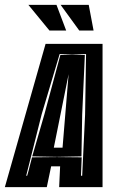

<svg xmlns="http://www.w3.org/2000/svg" viewBox="-57 -772 490 792"><path d="M-37 0 131 -591H366V0H187L191 -86H154L136 0ZM51 -47H55L61 -68Q64 -79 67 -92Q69 -99 71 -107Q73 -115 75 -123L178 -124L280 -123L277 -47H282L294 -299L298 -549L240 -547L189 -549L115 -301ZM178 -125 76 -127 126 -300 192 -545 240 -546 293 -545 282 -299 279 -127ZM165 -163H201L226 -466ZM329 -646H270L193 -752H309ZM216 -646H147L60 -752H176Z"/></svg>

Font: Alumni Sans Inline One
Style: Italic
Weight: 400
Italic angle: -8°
Designer: Robert E. Leuschke
Foundry: Robert E. Leuschke
Version: Version 1.100; ttfautohint (v1.8.3)